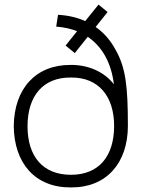

<svg xmlns="http://www.w3.org/2000/svg" viewBox="-20 -802 618 837"><path d="M289.5 15C442.5 16.5 537.5 -90 537.5 -253.5C537.5 -425.5 528 -508 483.5 -585.5C461.5 -626.5 432.5 -659.5 397 -684.5L449 -749.5L409.5 -782L351.5 -710C316.5 -726 277 -735 233 -737.5L225 -686C258.5 -683.5 289 -676.5 316 -666L266 -603.5L306 -570.5L362.5 -641.5C426 -598.5 465.5 -527 476.5 -434.5C432.5 -491.5 361.5 -519.5 289.5 -519C135.5 -520.5 41.5 -415 40 -252C41.5 -90.5 133.5 16.5 289.5 15ZM100 -252C100 -382 166.5 -465.5 289.5 -464C408 -465.5 477.5 -384 477.5 -253C477.5 -122.5 412.5 -40 289.5 -40C167.5 -40 100 -119 100 -252Z"/></svg>

Font: Eudonet Light
Style: Regular
Weight: 300
Designer: Mikhail Sharanda
Foundry: Mikhail Sharanda
Version: Version 4.503;Glyphs 3.1.2 (3151)